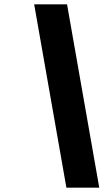

<svg xmlns="http://www.w3.org/2000/svg" viewBox="-20 -790 502 882"><path d="M137 -770H288L436 72H285Z"/></svg>

Font: Exo
Style: Bold Italic
Weight: 700
Italic angle: -9°
Designer: Natanael Gama
Foundry: Natanael Gama
Version: Version 1.500; ttfautohint (v1.6)